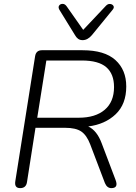

<svg xmlns="http://www.w3.org/2000/svg" viewBox="-20 -964 701 990"><path d="M84 6Q53 6 59 -30L161 -674Q166 -705 196 -705H406Q519 -705 575 -654.5Q631 -604 631 -518Q631 -427 576.5 -375Q522 -323 435 -312Q458 -301 475 -279.5Q492 -258 504 -226L576 -36Q592 6 554 6Q532 6 521 -20L445 -220Q427 -267 399 -286Q371 -305 316 -305H163L119 -24Q114 6 84 6ZM172 -357H386Q472 -357 520 -398Q568 -439 568 -515Q568 -583 528 -617.5Q488 -652 402 -652H219ZM406 -757Q392 -757 382.5 -764Q373 -771 366 -784L286 -914Q279 -927 285 -935.5Q291 -944 303 -944Q315 -944 324 -931L409 -810L527 -935Q537 -945 548.5 -943.5Q560 -942 565 -933.5Q570 -925 561 -914L454 -783Q432 -757 406 -757Z"/></svg>

Font: Nunito Light
Style: Italic
Weight: 300
Italic angle: -9°
Designer: Vernon Adams
Foundry: Vernon Adams
Version: Version 3.601; ttfautohint (v1.8.2.53-6de2)